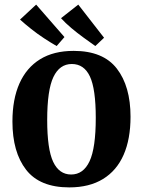

<svg xmlns="http://www.w3.org/2000/svg" viewBox="-20 -804 621 834"><path d="M281 10Q153 10 93.5 -66.5Q34 -143 34 -276Q34 -373 64.5 -441.5Q95 -510 154 -546.5Q213 -583 300 -583Q428 -583 487.5 -506Q547 -429 547 -297Q547 -200 517 -131.5Q487 -63 427.5 -26.5Q368 10 281 10ZM292 -526Q239 -526 212 -469.5Q185 -413 185 -283Q185 -156 211 -101Q237 -46 289 -46Q342 -46 369 -103.5Q396 -161 396 -292Q396 -418 370.5 -472Q345 -526 292 -526ZM432 -640 394 -604Q370 -621 342.5 -641Q315 -661 289.5 -682.5Q264 -704 245 -725L320 -784ZM260 -643 226 -604Q200 -619 171 -638Q142 -657 115 -678.5Q88 -700 67 -719L137 -784Z"/></svg>

Font: Yrsa
Style: Regular
Weight: 400
Designer: Anna Giedrys (Yrsa+Rasa design), David Brezina (Yrsa art-direction, Rasa art-direction, design)
Foundry: Rosetta Type Foundry
Version: Version 2.004